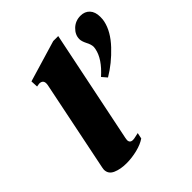

<svg xmlns="http://www.w3.org/2000/svg" viewBox="-195 -858 1009 1009"><g transform="rotate(-45 310.0 -353.5)"><path d="M65 -51Q65 -55 67 -65L171 -574Q172 -578 172 -585Q172 -611 144 -611Q140 -611 126 -608L124 -648L355 -717H392L263 -89Q261 -79 261 -75Q261 -53 284 -53Q293 -53 306.5 -56.5Q320 -60 327 -61L320 -28Q294 -10 253.5 0Q213 10 173 10Q129 10 97 -4Q65 -18 65 -51ZM399 -406Q470 -469 482 -530Q484 -540 484 -544Q484 -563 471 -587Q459 -611 459 -627Q459 -659 485.5 -684.5Q512 -710 550 -710Q582 -710 601 -689.5Q620 -669 620 -632Q620 -612 617 -600Q604 -539 546.5 -478Q489 -417 423 -378Z"/></g></svg>

Font: Taviraj Black
Style: Italic
Weight: 900
Italic angle: -12°
Designer: Katatrad Team
Foundry: CadsonDemak
Version: Version 1.001